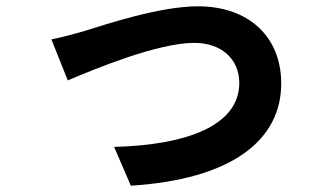

<svg xmlns="http://www.w3.org/2000/svg" viewBox="-20 -548 1040 609"><path d="M143 -423 195 -293C280 -329 480 -412 596 -412C683 -412 739 -360 739 -285C739 -149 571 -88 342 -82L395 41C713 21 872 -102 872 -283C872 -434 766 -528 608 -528C487 -528 317 -471 249 -450C219 -441 173 -429 143 -423Z"/></svg>

Font: DAIFUKU Sans JP
Style: Bold
Weight: 700
Designer: Original font ‘Source Han Sans JP’ : Ryoko NISHIZUKA  (kana, bopomofo & ideographs); Paul D. Hunt (Latin, Greek & Cyrill
Foundry: Daifuku
Version: Version 1.001